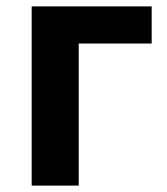

<svg xmlns="http://www.w3.org/2000/svg" viewBox="-20 -580 523 600"><path d="M79 0H226V-444H454V-560H79Z"/></svg>

Font: Noto Sans TC
Style: Bold
Weight: 700
Designer: Ryoko NISHIZUKA 西塚涼子 (kana, bopomofo & ideographs); Paul D. Hunt (Latin, Greek & Cyrillic); Sandoll Communications 산돌커뮤니
Foundry: Adobe
Version: Version 2.004;hotconv 1.0.118;makeotfexe 2.5.65603